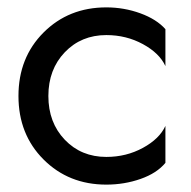

<svg xmlns="http://www.w3.org/2000/svg" viewBox="-20 -490 518 520"><path d="M268 -65Q322 -65 367 -89.5Q412 -114 428 -149V-49Q405 -21 361 -5.5Q317 10 268 10Q166 10 98 -58Q30 -126 30 -230Q30 -334 98 -402Q166 -470 268 -470Q316 -470 360 -454Q404 -438 428 -411V-311Q412 -346 367 -370.5Q322 -395 268 -395Q200 -395 155.5 -348.5Q111 -302 111 -230Q111 -158 155.5 -111.5Q200 -65 268 -65Z"/></svg>

Font: renner_400book
Style: Book
Weight: 400
Version: Version 003.000 ; ttfautohint (v0.97) -l 8 -r 50 -G 200 -x 1